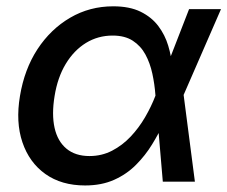

<svg xmlns="http://www.w3.org/2000/svg" viewBox="-20 -564 706 596"><path d="M244.1 11.7Q170.9 11.7 120.8 -23.9Q70.8 -59.6 49.6 -122.3Q28.3 -185.1 42 -266.1Q55.7 -349.1 96.4 -411.4Q137.2 -473.6 197.8 -509Q258.3 -544.4 331.5 -544.4Q382.3 -544.4 416.5 -527.6Q450.7 -510.7 471.4 -483.2Q492.2 -455.6 502.2 -422.1Q512.2 -388.7 515.1 -355H549.3L549.8 -271L585 0H485.4L462.4 -269.5Q460 -302.7 452.9 -335.4Q445.8 -368.2 431.4 -394.8Q417 -421.4 392.3 -437.5Q367.7 -453.6 329.6 -453.6Q284.2 -453.6 246.8 -430.7Q209.5 -407.7 184.1 -365.7Q158.7 -323.7 149.4 -265.6Q140.1 -209 149.4 -167.2Q158.7 -125.5 186.3 -102.5Q213.9 -79.6 257.8 -79.6Q295.9 -79.6 327.9 -96.2Q359.9 -112.8 385.5 -139.9Q411.1 -167 430.4 -200.2Q449.7 -233.4 462.4 -266.6L566.9 -535.6H666L548.8 -266.6L520.5 -183.6H488.8Q473.1 -149.9 452.1 -115.7Q431.2 -81.5 402.3 -52.5Q373.5 -23.4 334.5 -5.9Q295.4 11.7 244.1 11.7Z"/></svg>

Font: Inter 20pt Medium
Style: Italic
Weight: 500
Italic angle: -9.3988°
Version: Version 4.001;git-66647c0bb